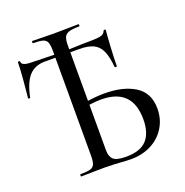

<svg xmlns="http://www.w3.org/2000/svg" viewBox="-130 -844 932 966"><g transform="rotate(-20 336.0 -360.5)"><path d="M621 -190Q621 -135 594 -90.5Q567 -46 519 -21Q471 4 410 4Q384 4 348 1Q333 0 312 -1Q291 -2 266 -2L196 -1Q177 0 144 0Q142 0 142 -6Q142 -12 144 -12Q180 -12 197 -17Q214 -22 220 -36.5Q226 -51 226 -81V-606H170Q115 -606 84 -571Q53 -536 38 -460Q38 -458 32.5 -458.5Q27 -459 27 -461Q31 -498 36 -557.5Q41 -617 41 -647Q41 -652 47 -652Q53 -652 53 -647Q53 -625 107 -625L226 -622V-644Q226 -674 220 -688.5Q214 -703 198 -708Q182 -713 146 -713Q143 -713 143 -719Q143 -725 146 -725Q178 -725 195 -724L263 -723L342 -724Q361 -725 392 -725Q395 -725 395 -719Q395 -713 392 -713Q355 -713 337 -707Q319 -701 312.5 -686.5Q306 -672 306 -642V-622L337 -623Q381 -625 423 -625Q460 -625 477.5 -630Q495 -635 500 -650Q501 -654 506.5 -654Q512 -654 512 -650Q509 -621 505.5 -559.5Q502 -498 502 -461Q502 -458 496.5 -458Q491 -458 490 -461Q485 -518 470.5 -549Q456 -580 428 -593Q400 -606 353 -606H306V-346Q355 -353 396 -353Q496 -353 558.5 -314Q621 -275 621 -190ZM536 -164Q536 -330 369 -330Q339 -330 306 -325V-81Q306 -48 323 -32Q340 -16 391 -16Q467 -16 501.5 -53.5Q536 -91 536 -164Z"/></g></svg>

Font: Cormorant Infant Medium
Style: Regular
Weight: 500
Designer: Christian Thalmann (Catharsis Fonts)
Version: Version 3.000